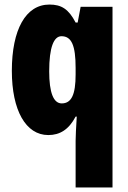

<svg xmlns="http://www.w3.org/2000/svg" viewBox="-20 -583 564 843"><path d="M312 35V240H474V-553H334L321 -484H312C281 -544 249 -563 197 -563C93 -563 32 -453 32 -272C32 -99 93 10 192 10C243 10 282 -14 312 -71H317C314 -21 312 14 312 35ZM251 -129C215 -129 196 -176 196 -270C196 -375 216 -424 250 -424C294 -424 312 -384 312 -285V-256C312 -168 294 -129 251 -129Z"/></svg>

Font: Noto Sans Ethiopic ExtraCondensed Black
Style: Regular
Weight: 900
Width: 2
Designer: Monotype Design Team
Foundry: Monotype Imaging Inc.
Version: Version 2.102